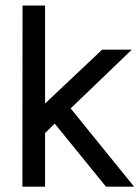

<svg xmlns="http://www.w3.org/2000/svg" viewBox="-20 -678 516 707"><path d="M473.6 9.3H370.1L181.6 -222.7L146 -188V9.3H62.5L63 -657.7H146V-296.9L356 -495.1H465.3L240.2 -278.8Z"/></svg>

Font: Potro Sans Bangla SemiBold
Style: Regular
Weight: 600
Designer: Jayed Ahsan Saad
Foundry: Codepotro
Version: Potro Sans Bangla;Version 0.996;CodepotroFonts;